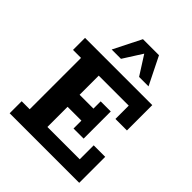

<svg xmlns="http://www.w3.org/2000/svg" viewBox="-224 -926 1050 1050"><g transform="rotate(45 301.5 -401.0)"><path d="M34 0V-93H96V-490H34V-583H554V-387H465V-490H233V-342H340V-398H418V-188H340V-249H233V-93H483V-201H572V0ZM182 -641 263 -802H387L467 -641H394L324 -751L254 -641Z"/></g></svg>

Font: Rokkitt
Style: Bold
Weight: 700
Designer: Vernon Adams
Foundry: Vernon Adams
Version: Version 3.103